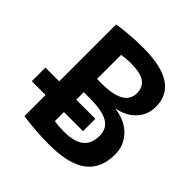

<svg xmlns="http://www.w3.org/2000/svg" viewBox="-194 -898 1066 1066"><g transform="rotate(45 339.0 -365.0)"><path d="M276 -273H426V-176H276V-105Q310 -99 351 -99Q433 -99 471.5 -129.5Q510 -160 510 -223Q510 -279 466 -305.5Q422 -332 319 -332H276ZM276 -436H312Q489 -436 489 -537Q489 -585 455 -608Q421 -631 344 -631Q308 -631 276 -625ZM137 -278V-725Q231 -740 337 -740Q617 -740 617 -557Q617 -495 576 -450.5Q535 -406 467 -393V-391Q549 -380 596.5 -330.5Q644 -281 644 -210Q644 -100 572 -45Q500 10 347 10Q236 10 137 -5V-171H29V-278Z"/></g></svg>

Font: M PLUS 1p
Style: Bold
Weight: 700
Version: Version 1.062